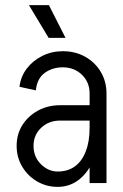

<svg xmlns="http://www.w3.org/2000/svg" viewBox="-20 -715 481 750"><path d="M330 0V-350H396V0ZM205 15V-45Q245 -45 272.5 -65Q300 -85 315 -123.5Q330 -162 330 -215H368Q368 -147 347 -95Q326 -43 289.5 -14Q253 15 205 15ZM205 15Q162 15 125.5 -6Q89 -27 67 -63.5Q45 -100 45 -145H111Q111 -102 140 -73.5Q169 -45 205 -45ZM45 -145Q45 -191 67.5 -226.5Q90 -262 128.5 -283Q167 -304 215 -304V-244Q171 -244 141 -216Q111 -188 111 -145ZM215 -244V-304H383V-244ZM330 -215V-351H368V-215ZM396 -350H330Q330 -394 300 -423Q270 -452 225 -452V-515Q274 -515 312.5 -493.5Q351 -472 373.5 -434.5Q396 -397 396 -350ZM120 -362 56 -376Q61 -416 84.5 -447Q108 -478 145 -496.5Q182 -515 225 -515V-452Q185 -452 155 -430.5Q125 -409 120 -362ZM170 -567 93 -695H171L236 -567Z"/></svg>

Font: Akshar Light
Style: Regular
Weight: 300
Designer: Tall Chai
Foundry: Tall Chai
Version: Version 1.100